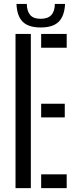

<svg xmlns="http://www.w3.org/2000/svg" viewBox="-20 -976 394 996"><path d="M60.5 0V-800H140V0ZM193.5 -728.5V-800H326V-728.5ZM193.5 -367V-438H316V-367ZM193.5 0V-71.5H326V0ZM191.5 -833.5Q127.5 -833.5 97.8 -863.2Q68 -893 65.5 -955.5H119Q119.5 -919.5 136 -899Q152.5 -878.5 191.5 -878.5Q264 -878.5 264.5 -955.5H317.5Q314.5 -893.5 284.8 -863.5Q255 -833.5 191.5 -833.5Z"/></svg>

Font: Big Shoulders Stencil Text
Style: Regular
Weight: 400
Designer: Patric King
Foundry: XO Type Co
Version: Version 1.000